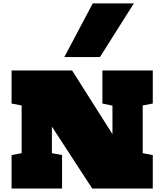

<svg xmlns="http://www.w3.org/2000/svg" viewBox="-20 -1098 957 1118"><path d="M562 -765.6H354.5L520 -1078.1H759.3ZM282.2 -360.8V-206.1L341.3 -195.3V0H47.4V-194.8L106 -206.1V-483.9L47.4 -495.1V-687.5H399.9L634.8 -316.9V-482.9L576.2 -495.1V-687.5H869.6V-495.1L811 -483.9V-206.1L869.6 -194.8V0H517.1Z"/></svg>

Font: Holtwood One SC
Style: Regular
Weight: 400
Version: Version 1.000